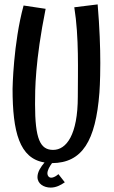

<svg xmlns="http://www.w3.org/2000/svg" viewBox="-20 -734 516 871"><path d="M274 93 245 56C236 64 224 72 212 72C202 72 195 63 195 53C195 38 205 21 216 6C353 5 414 -94 431 -314C431 -314 435 -364 435 -448C435 -517 432 -608 423 -714L317 -701C339 -565 333 -409 333 -296C333 -122 281 -54 221 -54C162 -54 139 -104 139 -262C139 -327 139 -455 187 -694L87 -709C40 -537 37 -331 37 -331C37 -136 68 -15 182 3C165 23 150 46 150 69C150 100 179 117 210 117C233 117 254 107 274 93Z"/></svg>

Font: Englebert
Style: Regular
Weight: 400
Designer: Astigmatic (AOETI)
Foundry: Astigmatic (AOETI)
Version: Version 1.000